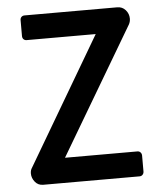

<svg xmlns="http://www.w3.org/2000/svg" viewBox="-51 -753 672 798"><g transform="rotate(-5 284.5 -354.0)"><path d="M97 0Q76 0 63 -16Q50 -32 50 -51Q50 -65 57 -75L369 -605H81Q73 -605 68 -610Q63 -615 63 -624V-690Q63 -698 68 -703Q73 -708 81 -708H468Q489 -708 502.5 -692.5Q516 -677 516 -657Q516 -644 510 -633L197 -104H499Q507 -104 512 -98.5Q517 -93 517 -85V-19Q517 -11 512 -5.5Q507 0 499 0Z"/></g></svg>

Font: Miriam Libre SemiBold
Style: Regular
Weight: 600
Version: Version 2.000